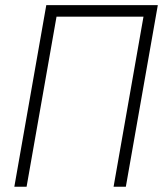

<svg xmlns="http://www.w3.org/2000/svg" viewBox="-20 -713 626 733"><path d="M413.6 0 527.8 -649.4H195.8L81.5 0H34.7L156.7 -693.4H582.5L460.4 0Z"/></svg>

Font: Cascadia Mono ExtraLight
Style: Italic
Weight: 200
Italic angle: -10°
Monospace: yes
Designer: Aaron Bell
Foundry: Saja Typeworks
Version: Version 2404.023; ttfautohint (v1.8.4)